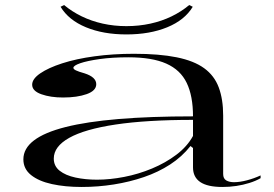

<svg xmlns="http://www.w3.org/2000/svg" viewBox="-20 -729 1090 764"><path d="M513 -515Q614 -515 683 -501Q752 -487 792.5 -457.5Q833 -428 850.5 -381Q868 -334 868 -269V-37Q868 -18 880.5 -11Q893 -4 911 -4Q934 -4 962.5 -11.5Q991 -19 1017 -31V-20Q998 -9 972.5 -1Q947 7 920 11Q893 15 865 15Q806 15 777 -4.5Q748 -24 748 -63Q748 -90 748 -103Q748 -116 748 -124Q748 -132 748 -140L738 -148Q704 -105 657 -74.5Q610 -44 553 -24.5Q496 -5 433 5Q370 15 305 15Q239 15 186.5 3.5Q134 -8 103.5 -32.5Q73 -57 73 -95Q73 -181 241 -223.5Q409 -266 748 -266Q748 -347 723 -399Q698 -451 641.5 -476Q585 -501 491 -501Q427 -501 377 -494Q327 -487 299.5 -477.5Q272 -468 272 -459Q272 -454 282 -449Q292 -444 317 -437Q363 -422 363 -394Q363 -368 325 -354.5Q287 -341 231 -341Q181 -341 144.5 -354Q108 -367 108 -392Q108 -415 140 -437Q172 -459 227.5 -477Q283 -495 356.5 -505Q430 -515 513 -515ZM748 -252Q563 -252 440 -233.5Q317 -215 255.5 -180.5Q194 -146 194 -98Q194 -68 217.5 -49.5Q241 -31 280.5 -22.5Q320 -14 366 -14Q417 -14 474 -25Q531 -36 585 -58.5Q639 -81 682 -113.5Q725 -146 748 -188ZM483 -592Q391 -592 322 -620.5Q253 -649 221 -702L235 -709Q266 -683 305 -664Q344 -645 389 -635Q434 -625 483 -625Q533 -625 578.5 -635Q624 -645 663 -664Q702 -683 733 -709L747 -702Q715 -649 645.5 -620.5Q576 -592 483 -592Z"/></svg>

Font: Kalnia Expanded Light
Style: Regular
Weight: 300
Width: 7
Designer: Frida Medrano
Foundry: Frida Medrano
Version: Version 1.105